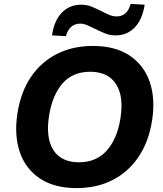

<svg xmlns="http://www.w3.org/2000/svg" viewBox="-20 -951 835 982"><path d="M52 0ZM372 11Q257 11 183.5 -38.5Q110 -88 81 -174Q52 -260 69 -370Q86 -480 138 -557Q190 -634 271 -675Q352 -716 455 -716Q570 -716 643.5 -666.5Q717 -617 746 -531.5Q775 -446 758 -336Q741 -226 688.5 -148.5Q636 -71 555.5 -30Q475 11 372 11ZM384 -121Q473 -121 526.5 -181.5Q580 -242 596 -346Q614 -459 573 -521.5Q532 -584 441 -584Q352 -584 300 -524.5Q248 -465 231 -360Q213 -246 253 -183.5Q293 -121 384 -121ZM317 -766 246 -770Q257 -846 296.5 -886.5Q336 -927 395 -927Q425 -927 451 -916Q477 -905 501 -893Q520 -883 538.5 -875Q557 -867 576 -867Q631 -867 648 -931L720 -927Q708 -851 669 -810.5Q630 -770 571 -770Q541 -770 515 -781Q489 -792 465 -804Q445 -814 426.5 -822Q408 -830 390 -830Q335 -830 317 -766Z"/></svg>

Font: Winston
Style: Bold Italic
Weight: 700
Italic angle: -9°
Designer: Original fonts by Vernon Adams / Changes by Cristiano Sobral
Foundry: Original fonts by Vernon Adams / Changes by Cristiano Sobral
Version: Version 2.503;July 17, 2020;FontCreator 13.0.0.2655 64-bit